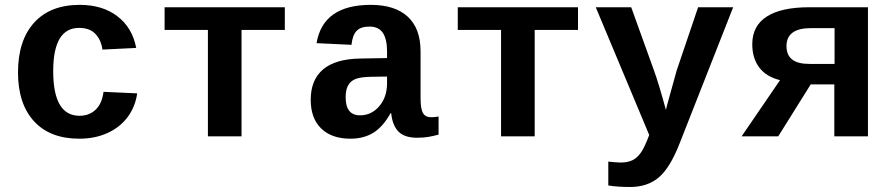

<svg xmlns="http://www.w3.org/2000/svg" viewBox="-20 -558 3641 786"><path d="M304.7 9.8Q184.6 9.8 119.1 -61.8Q53.7 -133.3 53.7 -261.2Q53.7 -392.1 119.6 -465.1Q185.5 -538.1 306.6 -538.1Q399.9 -538.1 460.9 -491.2Q522 -444.3 537.6 -361.8L399.4 -355Q393.6 -395.5 370.1 -419.7Q346.7 -443.8 303.7 -443.8Q197.8 -443.8 197.8 -266.6Q197.8 -84 305.7 -84Q344.7 -84 371.1 -108.6Q397.5 -133.3 403.8 -182.1L541.5 -175.8Q534.2 -121.6 502.7 -79.1Q471.2 -36.6 419.9 -13.4Q368.7 9.8 304.7 9.8Z M653.8 -528.3H1146V-435.5H968.8V0H831.1V-435.5H653.8Z M1414.6 9.8Q1337.9 9.8 1294.9 -32Q1252 -73.7 1252 -149.4Q1252 -231.4 1303 -274.2Q1354 -316.9 1455.6 -318.4L1564.5 -320.3V-347.2Q1564.5 -397.5 1547.4 -423.3Q1530.3 -449.2 1492.2 -449.2Q1456.5 -449.2 1439.7 -431.4Q1422.9 -413.6 1418.9 -374.5L1275.9 -381.3Q1302.2 -538.1 1498 -538.1Q1596.7 -538.1 1649.2 -489.7Q1701.7 -441.4 1701.7 -347.7V-156.2Q1701.7 -111.8 1711.7 -95Q1721.7 -78.1 1745.1 -78.1Q1760.7 -78.1 1775.4 -81.1V-6.8Q1763.2 -3.9 1753.4 -1.5Q1743.7 1 1733.9 2.4Q1724.1 3.9 1713.1 4.9Q1702.1 5.9 1687.5 5.9Q1635.7 5.9 1611.1 -19.5Q1586.4 -44.9 1581.5 -94.2H1578.6Q1547.9 -39.1 1508.5 -14.6Q1469.2 9.8 1414.6 9.8ZM1564.5 -244.6 1499 -243.7Q1455.1 -242.7 1435.3 -234.6Q1415.5 -226.6 1405.3 -208.7Q1395 -190.9 1395 -160.2Q1395 -85.9 1453.6 -85.9Q1501 -85.9 1532.7 -123.3Q1564.5 -160.6 1564.5 -217.8Z M1854 -528.3H2346.2V-435.5H2168.9V0H2031.2V-435.5H1854Z M2559.1 207.5Q2507.3 207.5 2470.2 201.2V103.5L2495.1 106L2520 107.4Q2549.3 107.4 2568.6 98.1Q2587.9 88.9 2603.3 67.4Q2618.7 45.9 2637.7 -5.4L2418.9 -528.3H2564L2656.7 -271Q2676.3 -217.8 2706.1 -107.9L2710.4 -126L2750 -269L2837.9 -528.3H2981.4L2762.7 27.8Q2723.6 128.4 2677.2 168Q2630.9 207.5 2559.1 207.5Z M3298.8 -212.4 3166 0H3016.1L3173.3 -230Q3117.7 -243.2 3088.6 -281.2Q3059.6 -319.3 3059.6 -377Q3059.6 -452.1 3118.9 -490.2Q3178.2 -528.3 3292.5 -528.3H3533.2V0H3395.5V-212.4ZM3396.5 -442.9H3299.8Q3199.7 -442.9 3199.7 -369.1Q3199.7 -296.4 3292 -296.4H3396.5Z"/></svg>

Font: Liberation Mono
Style: Bold
Weight: 700
Monospace: yes
Designer: Steve Matteson
Foundry: Ascender Corporation
Version: Version 2.1.5